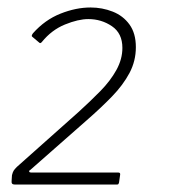

<svg xmlns="http://www.w3.org/2000/svg" viewBox="-20 -877 492 513"><path d="M189 -577Q221 -606 248 -633.5Q275 -661 291 -690Q307 -719 307 -749Q307 -788 279 -807Q251 -826 216 -826Q189 -826 153.5 -811.5Q118 -797 92 -765Q88 -760 85 -763L66 -779Q63 -781 68 -788Q100 -824 141.5 -840.5Q183 -857 222 -857Q253 -857 281 -846Q309 -835 326 -811.5Q343 -788 343 -751Q343 -714 326 -682Q309 -650 279.5 -619.5Q250 -589 211 -555L61 -423Q57 -421 58 -418.5Q59 -416 63 -416H296Q302 -416 301 -410L298 -389Q297 -387 296.5 -385.5Q296 -384 293 -384H19Q10 -384 11 -393L12 -409Q14 -417 16.5 -421Q19 -425 25 -431Z"/></svg>

Font: Libre Franklin Thin ExtraLight
Style: Italic
Weight: 250
Italic angle: -8°
Version: Version 3.000